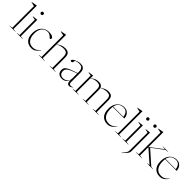

<svg xmlns="http://www.w3.org/2000/svg" viewBox="343 -2370 4230 4230"><g transform="rotate(45 2458.0 -255.0)"><path d="M129 -14 201.5 -5V0H16V-5L90.5 -14V-688.5L-6.5 -710.5V-718L125 -742H129Z M332.5 -667Q315 -667 305 -678.5Q295 -690 295 -704.5Q295 -719 305 -730.5Q315 -742 332.5 -742Q350 -742 360 -730.5Q370 -719 370 -704.5Q370 -690 360 -678.5Q350 -667 332.5 -667ZM356 -527.5V-14L428.5 -5V0H243V-5L317.5 -14V-489L235.5 -506V-513.5L352 -527.5Z M737 -522Q804 -522 838.2 -501.5Q872.5 -481 872.5 -456.5Q872.5 -445.5 865 -437Q857.5 -428.5 846.5 -428.5Q841.5 -428.5 830.5 -439.8Q819.5 -451 802.2 -466Q785 -481 761.5 -492.2Q738 -503.5 708.5 -503.5Q619.5 -503.5 570.5 -440.5Q521.5 -377.5 521.5 -264.5Q521.5 -152.5 571.8 -88.2Q622 -24 713.5 -24Q761 -24 800.2 -43Q839.5 -62 890.5 -115.5L895.5 -111Q857.5 -65 827.8 -38.5Q798 -12 769 -1Q740 10 704 10Q604.5 10 545 -53.5Q485.5 -117 485.5 -239Q485.5 -322.5 515.2 -386.2Q545 -450 601.5 -486Q658 -522 737 -522Z M1112 0H926.5V-5L1001 -14V-688.5L904 -710.5V-718L1035.5 -742H1039.5V-450Q1085.5 -479.5 1118.5 -495Q1151.5 -510.5 1179 -516.2Q1206.5 -522 1235 -522Q1314 -522 1346.8 -484.8Q1379.5 -447.5 1379.5 -357.5V-14L1452.5 -5V0H1268V-5L1341 -14V-339.5Q1341 -399 1329 -431.8Q1317 -464.5 1289.8 -477.8Q1262.5 -491 1216 -491Q1170.5 -491 1122.8 -477.5Q1075 -464 1039.5 -442.5V-14L1112 -5Z M1886 9Q1861 9 1844.2 -0.5Q1827.5 -10 1819.8 -36.5Q1812 -63 1813.5 -113Q1796 -50.5 1752.5 -20.2Q1709 10 1655.5 10Q1588.5 10 1550.5 -24Q1512.5 -58 1512.5 -122.5Q1512.5 -152.5 1522 -176.5Q1531.5 -200.5 1561.8 -222.8Q1592 -245 1652.5 -269.5Q1713 -294 1814.5 -325V-367.5Q1814.5 -429 1786.2 -464Q1758 -499 1691 -499Q1640.5 -499 1584.5 -479Q1581 -455 1576.2 -437.8Q1571.5 -420.5 1567 -415Q1556.5 -403 1536 -403Q1511.5 -403 1511.5 -422Q1511.5 -439 1532 -456.5Q1552.5 -474 1583.8 -488.5Q1615 -503 1648.2 -511.8Q1681.5 -520.5 1707.5 -520.5Q1765 -520.5 1796.5 -502.2Q1828 -484 1840.5 -450.8Q1853 -417.5 1853 -372.5V-80Q1853 -44 1868.8 -31.5Q1884.5 -19 1904.5 -19Q1921.5 -19 1933.5 -22.2Q1945.5 -25.5 1966 -37V-30Q1947 -13 1928.2 -2Q1909.5 9 1886 9ZM1553.5 -125.5Q1553.5 -76.5 1583.2 -46.5Q1613 -16.5 1664 -16.5Q1704 -16.5 1738.2 -33Q1772.5 -49.5 1793.5 -79.8Q1814.5 -110 1814.5 -150.5V-313Q1725 -284.5 1672.5 -260.8Q1620 -237 1594.5 -215.2Q1569 -193.5 1561.2 -171.8Q1553.5 -150 1553.5 -125.5Z M2407.5 -386V-14L2480.5 -5V0H2296V-5L2369 -14V-368.5Q2369 -435.5 2344.8 -463.2Q2320.5 -491 2255 -491Q2214.5 -491 2171 -478.8Q2127.5 -466.5 2095.5 -447V-14L2168 -5V0H1982.5V-5L2057 -14V-489L1975 -506V-513.5L2091.5 -527.5H2095.5V-454.5Q2137.5 -481.5 2167.8 -496Q2198 -510.5 2223.2 -516.2Q2248.5 -522 2274.5 -522Q2327.5 -522 2357 -505.2Q2386.5 -488.5 2398.5 -454Q2441 -481 2471.8 -495.8Q2502.5 -510.5 2528.5 -516.2Q2554.5 -522 2581.5 -522Q2657 -522 2688.2 -489Q2719.5 -456 2719.5 -370V-14L2792.5 -5V0H2608V-5L2681 -14V-353.5Q2681 -409.5 2669.8 -439Q2658.5 -468.5 2632.8 -479.8Q2607 -491 2563 -491Q2522 -491 2477.8 -479Q2433.5 -467 2400.5 -447Q2407.5 -422 2407.5 -386Z M3078 -522Q3132 -522 3169.5 -498.5Q3207 -475 3227.2 -435.2Q3247.5 -395.5 3249.5 -345.5H2887.5Q2883 -316 2883 -282Q2883 -155.5 2934.5 -89.8Q2986 -24 3081 -24Q3116 -24 3144.2 -32Q3172.5 -40 3200.5 -60Q3228.5 -80 3261 -115.5L3266.5 -111Q3231 -65.5 3200.8 -39Q3170.5 -12.5 3139.8 -1.2Q3109 10 3071.5 10Q2968.5 10 2907.8 -55.2Q2847 -120.5 2847 -251.5Q2847 -324.5 2874 -386Q2901 -447.5 2952.8 -484.8Q3004.5 -522 3078 -522ZM3068 -505.5Q2989.5 -505.5 2946.5 -465.8Q2903.5 -426 2889.5 -357.5H3208.5Q3189.5 -505.5 3068 -505.5Z M3419.5 -14 3492 -5V0H3306.5V-5L3381 -14V-688.5L3284 -710.5V-718L3415.5 -742H3419.5Z M3623 -667Q3605.5 -667 3595.5 -678.5Q3585.5 -690 3585.5 -704.5Q3585.5 -719 3595.5 -730.5Q3605.5 -742 3623 -742Q3640.5 -742 3650.5 -730.5Q3660.5 -719 3660.5 -704.5Q3660.5 -690 3650.5 -678.5Q3640.5 -667 3623 -667ZM3646.5 -527.5V-14L3719 -5V0H3533.5V-5L3608 -14V-489L3526 -506V-513.5L3642.5 -527.5Z M3846 -667Q3828.5 -667 3818.5 -678.5Q3808.5 -690 3808.5 -704.5Q3808.5 -719 3818.5 -730.5Q3828.5 -742 3846 -742Q3863.5 -742 3873.5 -730.5Q3883.5 -719 3883.5 -704.5Q3883.5 -690 3873.5 -678.5Q3863.5 -667 3846 -667ZM3831 -489 3749 -506V-513.5L3865.5 -527.5H3869.5V42.5Q3869.5 62.5 3867 78.5Q3864.5 94.5 3853.2 113.5Q3842 132.5 3817.5 160.2Q3793 188 3748.5 232.5L3742.5 227Q3773.5 191 3791.2 167.8Q3809 144.5 3817.5 127.8Q3826 111 3828.5 94.2Q3831 77.5 3831 54.5Z M4070.5 -14 4143 -5V0H3957.5V-5L4032 -14V-688.5L3935 -710.5V-718L4066.5 -742H4070.5V-283.5H4077L4358.5 -498L4283 -507V-512H4451.5V-507L4380 -498L4108.5 -291.5L4422.5 -13L4483.5 -5V0H4301.5V-5L4368 -13L4077.5 -269H4070.5Z M4709 -522Q4763 -522 4800.5 -498.5Q4838 -475 4858.2 -435.2Q4878.5 -395.5 4880.5 -345.5H4518.5Q4514 -316 4514 -282Q4514 -155.5 4565.5 -89.8Q4617 -24 4712 -24Q4747 -24 4775.2 -32Q4803.5 -40 4831.5 -60Q4859.5 -80 4892 -115.5L4897.5 -111Q4862 -65.5 4831.8 -39Q4801.5 -12.5 4770.8 -1.2Q4740 10 4702.5 10Q4599.5 10 4538.8 -55.2Q4478 -120.5 4478 -251.5Q4478 -324.5 4505 -386Q4532 -447.5 4583.8 -484.8Q4635.5 -522 4709 -522ZM4699 -505.5Q4620.5 -505.5 4577.5 -465.8Q4534.5 -426 4520.5 -357.5H4839.5Q4820.5 -505.5 4699 -505.5Z"/></g></svg>

Font: Newsreader Display ExtraLight
Style: Regular
Weight: 275
Designer: Hugues Gentile
Foundry: Production Type
Version: Version 1.001